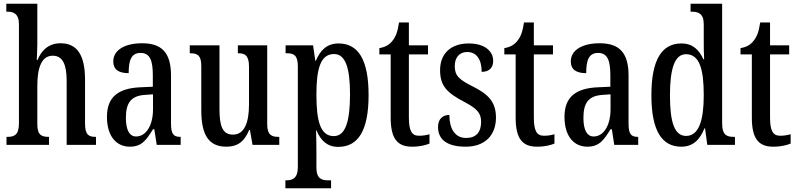

<svg xmlns="http://www.w3.org/2000/svg" viewBox="-20 -780 4295 1034"><path d="M15 0H244V-43H242C206 -43 181 -51 181 -110V-319C181 -415 204 -480 264 -480C319 -480 339 -430 339 -344V0H497V-43H495C459 -43 438 -52 438 -115V-350C438 -487 393 -547 306 -547C237 -547 201 -503 182 -457H178C178 -468 181 -507 181 -541V-760H14V-717H22C50 -717 82 -708 82 -650V-115C82 -52 55 -43 21 -43H15Z M679 10C745 10 769 -28 804 -84H811L824 0H953V-43H950C914 -43 901 -59 901 -115V-373C901 -500 848 -547 745 -547C653 -547 590 -511 590 -449C590 -407 617 -386 673 -386C673 -452 685 -495 737 -495C791 -495 803 -448 803 -373V-313L737 -310C616 -305 556 -257 556 -151C556 -41 611 10 679 10ZM713 -45C675 -45 658 -84 658 -145C658 -223 683 -264 761 -269L804 -272V-191C804 -107 768 -45 713 -45Z M1199 10C1254 10 1294 -12 1322 -80H1326L1340 0H1484V-43H1479C1446 -43 1419 -51 1419 -110V-536H1261V-493H1264C1297 -493 1321 -484 1321 -421V-217C1321 -120 1296 -55 1235 -55C1178 -55 1162 -101 1162 -193V-536H1002V-493H1006C1042 -493 1064 -483 1064 -425V-186C1064 -49 1107 10 1199 10Z M1517 234H1763V191H1744C1715 191 1684 183 1684 124V37C1684 -8 1683 -47 1682 -77H1685C1707 -23 1743 11 1801 11C1908 11 1965 -75 1965 -268C1965 -461 1908 -546 1803 -546C1740 -546 1704 -508 1681 -453H1678L1666 -536H1518V-493H1527C1560 -493 1584 -484 1584 -424V120C1584 182 1553 191 1524 191H1517ZM1778 -47C1705 -47 1684 -128 1684 -271C1684 -407 1705 -489 1779 -489C1841 -489 1865 -413 1865 -272C1865 -128 1841 -47 1778 -47Z M2199 10C2243 10 2275 1 2293 -7V-57C2275 -52 2258 -49 2236 -49C2197 -49 2182 -77 2182 -147V-487H2285V-536H2182V-659H2129C2121 -605 2110 -581 2094 -561C2078 -540 2056 -526 2023 -521V-487H2084V-146C2084 -30 2123 10 2199 10Z M2488 10C2591 10 2651 -51 2651 -147C2651 -233 2607 -274 2525 -315C2454 -351 2429 -371 2429 -424C2429 -469 2453 -500 2496 -500C2544 -500 2574 -463 2574 -393C2615 -393 2636 -416 2636 -452C2636 -502 2594 -546 2504 -546C2412 -546 2350 -495 2350 -402C2350 -316 2389 -279 2481 -231C2548 -195 2571 -172 2571 -124C2571 -69 2545 -37 2490 -37C2430 -37 2400 -87 2400 -161C2368 -161 2339 -143 2339 -96C2339 -26 2391 10 2488 10Z M2872 10C2916 10 2948 1 2966 -7V-57C2948 -52 2931 -49 2909 -49C2870 -49 2855 -77 2855 -147V-487H2958V-536H2855V-659H2802C2794 -605 2783 -581 2767 -561C2751 -540 2729 -526 2696 -521V-487H2757V-146C2757 -30 2796 10 2872 10Z M3143 10C3209 10 3233 -28 3268 -84H3275L3288 0H3417V-43H3414C3378 -43 3365 -59 3365 -115V-373C3365 -500 3312 -547 3209 -547C3117 -547 3054 -511 3054 -449C3054 -407 3081 -386 3137 -386C3137 -452 3149 -495 3201 -495C3255 -495 3267 -448 3267 -373V-313L3201 -310C3080 -305 3020 -257 3020 -151C3020 -41 3075 10 3143 10ZM3177 -45C3139 -45 3122 -84 3122 -145C3122 -223 3147 -264 3225 -269L3268 -272V-191C3268 -107 3232 -45 3177 -45Z M3649 10C3713 10 3749 -28 3774 -89H3777L3789 0H3938V-43H3930C3892 -43 3869 -55 3869 -115V-760H3699V-717H3705C3740 -717 3770 -708 3770 -649V-567C3770 -530 3770 -492 3772 -461H3768C3745 -511 3711 -546 3650 -546C3545 -546 3488 -460 3488 -267C3488 -75 3545 10 3649 10ZM3675 -48C3613 -48 3588 -120 3588 -266C3588 -409 3613 -488 3674 -488C3747 -488 3770 -409 3770 -267C3770 -133 3744 -48 3675 -48Z M4144 10C4188 10 4220 1 4238 -7V-57C4220 -52 4203 -49 4181 -49C4142 -49 4127 -77 4127 -147V-487H4230V-536H4127V-659H4074C4066 -605 4055 -581 4039 -561C4023 -540 4001 -526 3968 -521V-487H4029V-146C4029 -30 4068 10 4144 10Z"/></svg>

Font: Noto Serif Bengali ExtraCondensed Medium
Style: Regular
Weight: 500
Width: 2
Designer: Juan Bruce, Universal Thirst, Indian Type Foundry and the Monotype Design Team.
Foundry: Monotype Imaging Inc.
Version: Version 2.003